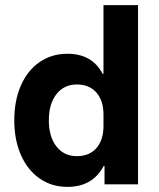

<svg xmlns="http://www.w3.org/2000/svg" viewBox="-20 -720 622 750"><path d="M243.3 10Q181.7 10 134.6 -22.9Q87.5 -55.8 61.7 -114.6Q35.8 -173.3 35.8 -250Q35.8 -327.5 61.7 -386.2Q87.5 -445 134.6 -477.5Q181.7 -510 243.3 -510Q340 -510 380.8 -431.7H384.2V-700H519.2V0H388.3V-71.7H385Q341.7 10 243.3 10ZM280 -110Q329.2 -110 356.7 -141.7Q384.2 -173.3 384.2 -227.5V-272.5Q384.2 -326.7 356.7 -358.3Q329.2 -390 280 -390Q230 -390 200.4 -352.1Q170.8 -314.2 170.8 -250Q170.8 -185.8 200.4 -147.9Q230 -110 280 -110Z"/></svg>

Font: Funnel Sans
Style: Bold
Weight: 700
Designer: NORD ID, Kristian Moeller
Foundry: Dicotype
Version: Version 1.000